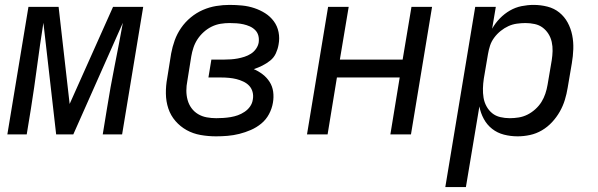

<svg xmlns="http://www.w3.org/2000/svg" viewBox="-20 -548 2440 783"><path d="M10 0 96 -520H219L264 -124L441 -520H564L478 0H399L416 -104Q430 -192 447.5 -279.5Q465 -367 481 -455L279 0H209L157 -455Q143 -367 131.5 -279.5Q120 -192 106 -104L89 0Z M861 8Q829 8 798 2.5Q767 -3 741 -17.5Q715 -32 695.5 -54.5Q676 -77 666.5 -105.5Q657 -134 656.5 -166Q656 -198 662 -230L678 -330Q683 -357 692.5 -383.5Q702 -410 718.5 -434Q735 -458 758 -477Q781 -496 807.5 -507.5Q834 -519 861.5 -523.5Q889 -528 916 -528Q942 -528 967.5 -525.5Q993 -523 1017 -515Q1041 -507 1061.5 -494Q1082 -481 1096.5 -461.5Q1111 -442 1116 -417Q1121 -392 1116 -366Q1113 -348 1105 -330.5Q1097 -313 1082 -301Q1067 -289 1050 -280.5Q1033 -272 1015 -266Q1034 -258 1051 -245Q1068 -232 1079.5 -214Q1091 -196 1094 -174Q1097 -152 1093 -129Q1089 -105 1077 -82.5Q1065 -60 1045.5 -44Q1026 -28 1003 -18Q980 -8 956 -2Q932 4 908 6Q884 8 861 8ZM862 -66Q876 -66 891 -67Q906 -68 921 -70.5Q936 -73 950 -78Q964 -83 977.5 -92Q991 -101 1000 -114Q1009 -127 1011 -142Q1014 -158 1010 -173Q1006 -188 996 -198.5Q986 -209 972 -215.5Q958 -222 944 -225.5Q930 -229 914 -230.5Q898 -232 882 -232H830L842 -305H894Q908 -305 922 -306Q936 -307 949.5 -309.5Q963 -312 977 -316.5Q991 -321 1003.5 -329Q1016 -337 1024.5 -349.5Q1033 -362 1035 -375Q1037 -390 1033.5 -403Q1030 -416 1020.5 -425.5Q1011 -435 998.5 -440.5Q986 -446 972.5 -449Q959 -452 944.5 -453Q930 -454 916 -454Q898 -454 879.5 -451Q861 -448 843.5 -439.5Q826 -431 811 -417.5Q796 -404 785.5 -388Q775 -372 769 -354Q763 -336 760 -318L744 -218Q740 -198 740 -178.5Q740 -159 745 -140.5Q750 -122 761 -107Q772 -92 788 -82.5Q804 -73 823 -69.5Q842 -66 862 -66Z M1232 0 1318 -520H1402L1366 -305H1622L1658 -520H1742L1656 0H1572L1610 -232H1354L1316 0Z M1796 215 1918 -520H2002L1987 -431Q2000 -454 2018.5 -473Q2037 -492 2059.5 -505Q2082 -518 2107 -523Q2132 -528 2156 -528Q2185 -528 2212.5 -521Q2240 -514 2261 -497Q2282 -480 2295 -456Q2308 -432 2313.5 -404.5Q2319 -377 2318 -348Q2317 -319 2312 -290L2295 -190Q2291 -165 2283.5 -140.5Q2276 -116 2263 -93Q2250 -70 2231.5 -50Q2213 -30 2190 -16.5Q2167 -3 2141.5 2.5Q2116 8 2091 8Q2062 8 2035 1Q2008 -6 1987 -22.5Q1966 -39 1953 -63Q1940 -87 1935 -114L1880 215ZM2059 -66Q2077 -66 2095.5 -69Q2114 -72 2131 -80.5Q2148 -89 2163 -102.5Q2178 -116 2188 -132Q2198 -148 2204 -166Q2210 -184 2213 -202L2230 -302Q2233 -321 2233.5 -340Q2234 -359 2230 -377Q2226 -395 2216.5 -410Q2207 -425 2193 -435.5Q2179 -446 2160.5 -450Q2142 -454 2123 -454Q2106 -454 2088 -451.5Q2070 -449 2053.5 -441.5Q2037 -434 2022 -422Q2007 -410 1995.5 -394.5Q1984 -379 1978.5 -362Q1973 -345 1970 -327L1953 -227Q1950 -207 1949.5 -187.5Q1949 -168 1952 -149.5Q1955 -131 1964 -114.5Q1973 -98 1987 -86.5Q2001 -75 2020 -70.5Q2039 -66 2059 -66Z"/></svg>

Font: Iosevka Extended
Style: Italic
Weight: 400
Width: 7
Italic angle: -9°
Monospace: yes
Designer: Belleve Invis
Foundry: Belleve Invis
Version: Version 32.5.0; ttfautohint (v1.8.4)